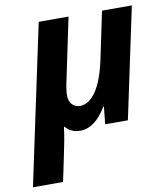

<svg xmlns="http://www.w3.org/2000/svg" viewBox="-120 -619 816 932"><g transform="rotate(-10 288.5 -153.0)"><path d="M207 -169.9Q207 -140.6 222.4 -124.8Q237.8 -108.9 261.2 -108.9Q305.2 -108.9 340.6 -160.9Q376 -212.9 397.9 -316.9L445.8 -545.9H592.8L477.1 0H365.2L374 -85.9H371.1Q314 9.8 241.2 9.8Q216.3 9.8 197.5 0.2Q178.7 -9.3 168.9 -22.9H166Q162.1 9.3 155.5 44.9Q148.9 80.6 115.2 240.2H-33.2L133.8 -545.9H280.8L214.8 -231Q207 -196.8 207 -169.9Z"/></g></svg>

Font: TypoPRO Open Sans
Style: Bold Italic
Weight: 700
Italic angle: -12°
Foundry: Ascender Corporation
Version: Version 1.10